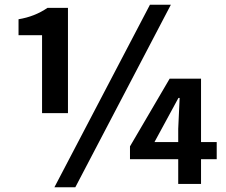

<svg xmlns="http://www.w3.org/2000/svg" viewBox="-20 -774 949 808"><path d="M157 -298V-626H58V-693Q126 -704 180 -741H266V-298ZM209 14 611 -754H699L297 14ZM630 -176H730V-232L736 -362H731ZM730 0V-104H527V-158L694 -443H826V-176H892V-104H826V0Z"/></svg>

Font: Swei Fan Sans CJK TC
Style: Bold
Weight: 700
Version: Version 2.130